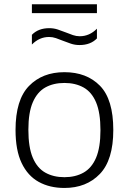

<svg xmlns="http://www.w3.org/2000/svg" viewBox="-20 -898 622 927"><path d="M291 9.5Q220 9.5 167 -19.8Q114 -49 84.5 -110.8Q55 -172.5 55 -270.5Q55 -416 119.8 -482.8Q184.5 -549.5 291 -549.5Q398.5 -549.5 462.8 -483.8Q527 -418 527 -270.5Q527 -125.5 462 -58Q397 9.5 291 9.5ZM291 -42.5Q344 -42.5 383.2 -64.5Q422.5 -86.5 443.8 -136.2Q465 -186 465 -269.5Q465 -354 443.8 -404Q422.5 -454 383.2 -475.8Q344 -497.5 291 -497.5Q238 -497.5 199 -475.8Q160 -454 138.5 -404.5Q117 -355 117 -271.5Q117 -187 138.2 -136.8Q159.5 -86.5 198.8 -64.5Q238 -42.5 291 -42.5ZM364 -680.5Q342 -680.5 322 -687.2Q302 -694 283 -701.5Q266 -708.5 249.8 -714Q233.5 -719.5 217 -719.5Q170 -719.5 134 -683V-730Q165 -762 218 -762Q240 -762 260 -755.2Q280 -748.5 299 -741Q316 -734 332.2 -728.5Q348.5 -723 365 -723Q412 -723 448 -759.5V-712.5Q417 -680.5 364 -680.5ZM134 -834.5V-877.5H448V-834.5Z"/></svg>

Font: Encode Sans SmExp Lt
Style: Regular
Weight: 300
Width: 6
Designer: Multiple Designers
Foundry: Impallari Type
Version: Version 3.002; ttfautohint (v1.8.3) -l 8 -r 50 -G 200 -x 14 